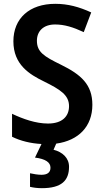

<svg xmlns="http://www.w3.org/2000/svg" viewBox="-20 -810 542 1004"><path d="M341 62C341 16 307 -15 260 -27L274 -59C391 -75 463 -149 463 -262C463 -368 404 -420 298 -472C210 -515 173 -538 173 -597C173 -647 207 -682 268 -682C317 -682 362 -668 418 -642L457 -745C394 -774 335 -790 269 -790C134 -790 50 -714 50 -594C50 -472 134 -421 210 -384C295 -342 341 -313 341 -255C341 -202 306 -164 231 -164C167 -164 100 -188 43 -215V-95C87 -73 141 -60 197 -57L163 14C218 21 244 39 244 67C244 93 226 104 197 104C179 104 154 100 137 96V167C154 171 174 174 199 174C302 174 341 134 341 62Z"/></svg>

Font: Noto Sans Malayalam UI SemiCondensed SemiBold
Style: Regular
Weight: 600
Width: 4
Designer: Jelle Bosma - Monotype Design Team
Foundry: Monotype Imaging Inc.
Version: Version 2.104